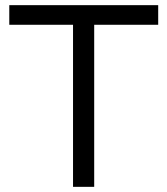

<svg xmlns="http://www.w3.org/2000/svg" viewBox="-20 -724 649 744"><path d="M16 -704H593V-628H345V0H263V-628H16Z"/></svg>

Font: CBA Beacon Sans
Style: Regular
Weight: 400
Designer: Wei Huang
Foundry: Wei Huang
Version: Version 1.002